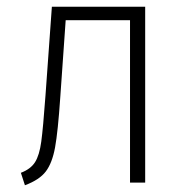

<svg xmlns="http://www.w3.org/2000/svg" viewBox="-20 -542 549 570"><path d="M411 -522V0H366V-482H175L159 -254Q152 -151 143.5 -104.5Q135 -58 116 -33Q97 -8 54 8L42 -29Q71 -40 84 -60.5Q97 -81 102.5 -121.5Q108 -162 115 -258L134 -522Z"/></svg>

Font: Fira Sans Condensed ExtraLight
Style: Regular
Weight: 275
Width: 3
Designer: Carrois Corporate & Edenspiekermann AG
Foundry: Carrois Corporate GbR & Edenspiekermann AG
Version: Version 4.203